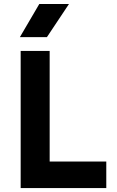

<svg xmlns="http://www.w3.org/2000/svg" viewBox="-20 -960 595 980"><path d="M85.5 0V-700H233.5V-135.5H522.5V0ZM81.5 -770.5 180.5 -939.5H332L219.5 -770.5Z"/></svg>

Font: Geologica SemiBold
Style: Regular
Weight: 600
Designer: Sindre Bremnes, Frode Helland
Foundry: Monokrom Skriftforlag AS
Version: Version 1.010;gftools[0.9.28]